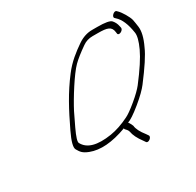

<svg xmlns="http://www.w3.org/2000/svg" viewBox="-149 -814 1043 1022"><g transform="rotate(-30 372.0 -303.0)"><path d="M221.9 -297C252.9 -357 322 -468 361.3 -507C380.3 -526 408.3 -548 445.5 -574C463.6 -587 484.5 -593 506.5 -593H538.5C597.5 -593 620.3 -586 624.9 -550L626.4 -539C630.4 -523 663.4 -539 660.8 -556L658.3 -567C655.3 -583 648.4 -596 638.9 -607C629.4 -618 601 -623 553 -623H521C490 -623 460.8 -613 432.8 -594C389.3 -564 344.6 -530 306.8 -480C243.8 -398 201.2 -317 153.9 -218C127.9 -164 119.1 -130 127.7 -116C140.7 -94 147.9 -82 183.5 -68C240.5 -46 314.1 -51 405.9 -85C404.9 -82 406.3 -80 407.7 -78L415.1 -70C418.9 -66 422.3 -61 424.1 -54C427.8 -31 440.6 -5 462.4 24L471.3 37C480.9 51 511.5 27 501.6 14L492.7 1C470.5 -27 458.1 -51 456.4 -71C454 -79 448.8 -88 440.6 -100C457.2 -105 484.9 -123 525.3 -156C565.8 -189 592.3 -216 607.6 -236C664 -310 700.4 -365 716.1 -402C739.3 -450 747 -487 743.5 -514C740.9 -531 739 -547 736.1 -560C731 -582 705.3 -624 690.7 -638L684.6 -644C674.4 -656 645.5 -631 655.7 -619L661.8 -613C686.9 -591 703.5 -552 711.8 -496C714.8 -477 707.3 -447 688.4 -406C669.4 -365 634.6 -312 583.8 -246C570.4 -229 548.4 -207 515.9 -180C483.4 -153 459 -136 443.8 -129C403.5 -109 365.4 -96 328.5 -90C239 -76 183.1 -92 159.3 -137C154.2 -146 162.7 -173 183.9 -218Z"/></g></svg>

Font: MewTooHand
Style: UltIta
Weight: 400
Designer: Mew Too, Robert Jablonski
Version: Version 0.77